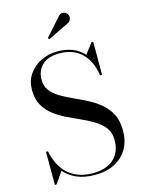

<svg xmlns="http://www.w3.org/2000/svg" viewBox="-143 -1056 854 1152"><g transform="rotate(-15 284.0 -480.0)"><path d="M301.5 14.5Q235.5 14.5 189 -5.8Q142.5 -26 112 -61.5L62 10H51.5V-195.5H63.5Q72 -153 89.5 -117Q107 -81 135 -54.5Q163 -28 202 -13.2Q241 1.5 293 1.5Q346 1.5 385.2 -17Q424.5 -35.5 446 -71Q467.5 -106.5 467.5 -158Q467.5 -202 445.8 -232.2Q424 -262.5 388.2 -285Q352.5 -307.5 309.8 -326.5Q267 -345.5 224 -366.2Q181 -387 145.2 -414.5Q109.5 -442 87.8 -480.8Q66 -519.5 66 -575Q66 -630.5 94.2 -672Q122.5 -713.5 169.8 -736.8Q217 -760 273.5 -760Q323.5 -760 364.8 -744.2Q406 -728.5 436 -695.5L485.5 -760H496V-554.5H484Q474 -620 446.2 -662.2Q418.5 -704.5 376.8 -725Q335 -745.5 283 -745.5Q211.5 -745.5 174.5 -710.8Q137.5 -676 137.5 -619Q137.5 -579.5 158.8 -552Q180 -524.5 215 -503.5Q250 -482.5 292 -463.8Q334 -445 376.2 -423.2Q418.5 -401.5 453.5 -372Q488.5 -342.5 509.8 -301Q531 -259.5 531 -200Q531 -135 503 -86.8Q475 -38.5 423.5 -12Q372 14.5 301.5 14.5ZM246 -843 238.5 -851.5 337.5 -963Q347 -974 358.2 -975Q369.5 -976 379.2 -971Q389 -966 393.5 -957.5Q398.5 -949.5 398 -939.5Q397.5 -929.5 393 -921.2Q388.5 -913 380 -908.5Z"/></g></svg>

Font: Bodoni Moda 18pt
Style: Regular
Weight: 400
Designer: Owen Earl
Foundry: indestructible type
Version: Version 2.005